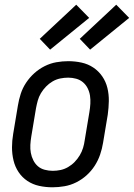

<svg xmlns="http://www.w3.org/2000/svg" viewBox="-20 -788 569 816"><path d="M203 8Q174 8 146.5 2Q119 -4 96.5 -19Q74 -34 59 -56.5Q44 -79 37.5 -106Q31 -133 31 -161.5Q31 -190 36 -219L56 -339Q60 -364 68 -389Q76 -414 91 -436.5Q106 -459 126 -477Q146 -495 170 -507Q194 -519 219.5 -523.5Q245 -528 270 -528Q299 -528 326.5 -522Q354 -516 376.5 -501Q399 -486 414.5 -463.5Q430 -441 436.5 -414Q443 -387 442.5 -358.5Q442 -330 438 -301L418 -181Q414 -156 405.5 -131Q397 -106 382.5 -83.5Q368 -61 348 -43Q328 -25 304 -13Q280 -1 254 3.5Q228 8 203 8ZM204 -62Q221 -62 237.5 -65.5Q254 -69 269.5 -78Q285 -87 297.5 -100Q310 -113 319 -128Q328 -143 333 -159.5Q338 -176 340 -192L360 -312Q363 -330 364 -347.5Q365 -365 362.5 -381.5Q360 -398 352.5 -413Q345 -428 332.5 -438.5Q320 -449 303.5 -453.5Q287 -458 270 -458Q253 -458 236 -454.5Q219 -451 203.5 -442Q188 -433 175.5 -420Q163 -407 154 -392Q145 -377 140.5 -360.5Q136 -344 133 -328L113 -208Q110 -190 109 -172.5Q108 -155 111 -138.5Q114 -122 121.5 -107Q129 -92 141 -81.5Q153 -71 170 -66.5Q187 -62 204 -62ZM363 -577 319 -623 474 -768 529 -712ZM193 -577 149 -623 304 -768 359 -712Z"/></svg>

Font: Iosevka Curly
Style: Italic
Weight: 400
Italic angle: -9°
Monospace: yes
Designer: Belleve Invis
Foundry: Belleve Invis
Version: Version 22.1.2; ttfautohint (v1.8.4)